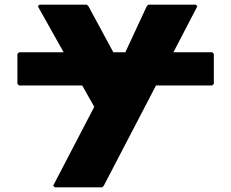

<svg xmlns="http://www.w3.org/2000/svg" viewBox="-20 -540 996 827"><path d="M619 -520 612 -513 520 -315H468L361 -513L354 -520H150L143 -513L254 -315H62L55 -308V-179L62 -172H334L386 -80L209 260L216 267H420L427 260L652 -172H894L901 -179V-308L894 -315H727L830 -513L823 -520Z"/></svg>

Font: Hussar Woodtype
Style: Blk
Weight: 900
Foundry: Cannot Into Space Fonts
Version: Version 1.07